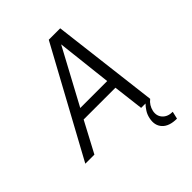

<svg xmlns="http://www.w3.org/2000/svg" viewBox="-305 -765 1078 1078"><g transform="rotate(-45 234.5 -226.0)"><path d="M465.8 185.1Q404.8 185.1 376.5 154.5Q348.1 124 358.9 74.2Q363.8 50.8 375.5 32.5Q387.2 14.2 400.9 0H366.2L344.2 -182.1H91.8L-4.9 0H-77.1L270 -637.2H360.8L438 0Q409.2 22 400.9 59.1Q394 94.2 415.5 117.7Q437 141.1 476.1 141.1ZM337.9 -241.2 300.8 -569.8 124 -241.2Z"/></g></svg>

Font: Anonymous Pro
Style: Italic
Weight: 400
Italic angle: -12°
Monospace: yes
Designer: Mark Simonson
Version: Version 1.003